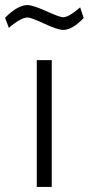

<svg xmlns="http://www.w3.org/2000/svg" viewBox="-70 -737 350 757"><path d="M75 -500H134V0H75ZM179 -619Q158 -619 105 -643.5Q52 -668 40 -668Q16 -668 -22 -638L-35 -627L-50 -667Q0 -717 38 -717Q59 -717 112.5 -693Q166 -669 178 -669Q199 -669 234 -698L246 -708L260 -666Q215 -619 179 -619Z"/></svg>

Font: Titillium Web
Style: Light
Weight: 300
Version: Version 1.001;PS 57.000;hotconv 1.0.70;makeotf.lib2.5.55311